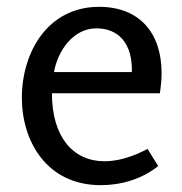

<svg xmlns="http://www.w3.org/2000/svg" viewBox="-20 -529 534 562"><path d="M270 -509C119 -509 44 -375 44 -243C44 -114 118 13 275 13C335 13 396 -5 443 -43L412 -93C366 -69 324 -57 286 -57C193 -57 132 -129 132 -256H448C451 -277 453 -296 453 -315C453 -431 390 -509 270 -509ZM262 -446C328 -446 368 -401 366 -318H138C149 -380 194 -446 262 -446Z"/></svg>

Font: Rosario
Style: Regular
Weight: 400
Designer: Hector Gatti
Foundry: Omnibus Type
Version: Version 1.100